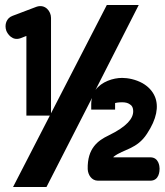

<svg xmlns="http://www.w3.org/2000/svg" viewBox="-20 -672 656 764"><path d="M5 -550C10 -537 29 -508 62 -520L85 -529V-212H183V-601C183 -627 160 -657 125 -645L30 -609C5 -600 -3 -573 5 -550ZM32 72H165L346 -282C344 -275 343 -267 343 -259V-236H438V-259V-262C440 -263 452 -265 466 -265C480 -265 489 -262 495 -258C504 -253 510 -245 510 -229C510 -201 486 -169 412 -133C370 -113 327 -82 329 1C330 23 344 47 370 47H578C614 47 615 8 615 -1C615 -10 612 -46 578 -46H431C431 -47 432 -48 433 -49C472 -79 525 -78 565 -140C604 -199 612 -248 597 -286C587 -311 568 -329 547 -341C520 -356 489 -362 466 -362C430 -362 384 -347 360 -314L532 -652H405Z"/></svg>

Font: Charger Pro
Style: UltraNar
Weight: 900
Designer: Jasper
Foundry: Cannot Into Space Fonts
Version: Version 1.09